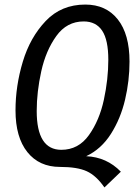

<svg xmlns="http://www.w3.org/2000/svg" viewBox="-20 -720 615 842"><path d="M510 33 438 102Q402 50 360.5 31Q319 12 243 12Q152 12 100 -53Q48 -118 48 -236Q48 -343 80 -449.5Q112 -556 180.5 -628Q249 -700 354 -700Q445 -700 496.5 -635Q548 -570 548 -450Q548 -366 528.5 -283Q509 -200 466.5 -133Q424 -66 358 -35Q448 -31 510 33ZM249 -63Q324 -63 370 -127.5Q416 -192 435.5 -282.5Q455 -373 455 -458Q455 -545 428 -585.5Q401 -626 347 -626Q273 -626 227 -562Q181 -498 161 -407.5Q141 -317 141 -233Q141 -63 249 -63Z"/></svg>

Font: Fira Sans Compressed
Style: Italic
Weight: 400
Width: 1
Italic angle: -8°
Designer: bBox Type GmbH & Carrois Corporate GbR & Edenspiekermann AG
Foundry: bBox Type GmbH & Carrois Corporate GbR & Edenspiekermann AG
Version: Version 4.301